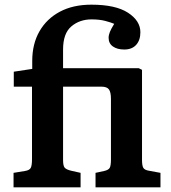

<svg xmlns="http://www.w3.org/2000/svg" viewBox="-20 -802 731 822"><path d="M38 0V-62L87 -70Q106 -73 111.5 -83Q117 -93 117 -121V-431H39V-495L118 -507V-541Q118 -614 149 -668Q180 -722 236.5 -752Q293 -782 371 -782Q475 -782 528 -747.5Q581 -713 581 -664Q581 -630 563 -610Q545 -590 512 -590Q482 -590 463.5 -603Q445 -616 445 -640Q445 -652 450.5 -665.5Q456 -679 469 -700Q455 -706 430.5 -712.5Q406 -719 372 -719Q321 -719 285.5 -689Q250 -659 250 -590V-510H574L588 -503V-118Q588 -93 593.5 -83.5Q599 -74 618 -71L667 -62V0H389V-62L426 -70Q444 -74 449.5 -83Q455 -92 455 -120V-379Q455 -407 446.5 -419Q438 -431 414 -431H250V-117Q250 -92 257 -84Q264 -76 285 -71L325 -62V0Z"/></svg>

Font: Literata SemiBold
Style: Regular
Weight: 600
Designer: Latin by Veronika Burian and Jose Scaglione. Greek by Irene Vlachou. Cyrillic by Vera Evstafieva.
Foundry: TypeTogether
Version: Version 3.103; ttfautohint (v1.8.4.7-5d5b);gftools[0.9.29]